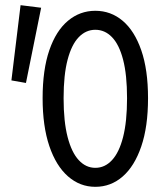

<svg xmlns="http://www.w3.org/2000/svg" viewBox="-20 -710 640 742"><path d="M348.4 12Q288.9 12 242.7 -28.5Q196.5 -69 170.6 -145.6Q144.7 -222.3 144.7 -330.5Q144.7 -440.6 170.6 -515.9Q196.5 -591.2 242.7 -629.7Q288.9 -668.3 348.4 -668.3Q408.3 -668.3 454 -629.7Q499.7 -591.2 525.9 -515.9Q552.1 -440.6 552.1 -330.5Q552.1 -220.4 525.9 -144Q499.7 -67.5 454 -27.8Q408.3 12 348.4 12ZM348.4 -61.4Q385.3 -61.4 412.8 -91.1Q440.4 -120.7 455.7 -180.4Q471 -240.1 471 -330.5Q471 -421 455.7 -479.5Q440.4 -538 412.8 -566.4Q385.3 -594.9 348.4 -594.9Q311.9 -594.9 284.4 -566.4Q256.8 -538 241.3 -479.5Q225.8 -421 225.8 -330.5Q225.8 -240.1 241.3 -180.4Q256.8 -120.7 284.4 -91.1Q311.9 -61.4 348.4 -61.4ZM80.3 -389.4 24.1 -399.3 59.5 -690 139 -680.1Z"/></svg>

Font: Source Code Pro ExtraLight
Style: Regular
Weight: 200
Monospace: yes
Designer: Paul D. Hunt, Teo Tuominen
Foundry: Adobe
Version: Version 1.026;hotconv 1.1.0;makeotfexe 2.6.0